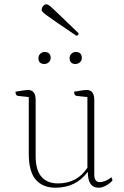

<svg xmlns="http://www.w3.org/2000/svg" viewBox="-20 -862 578 894"><path d="M238 12Q179 12 146.5 -25.5Q114 -63 114 -146V-410L66 -415Q52 -416 52 -435Q81 -440 92.5 -441.5Q104 -443 111 -443Q146 -443 146 -396V-135Q146 -70 173 -39Q200 -8 250 -8Q339 -8 387 -81V-410L339 -415Q325 -416 325 -435Q354 -440 365.5 -441.5Q377 -443 384 -443Q419 -443 419 -396V-49Q419 -14 445 -14Q457 -14 472.5 -20.5Q488 -27 499 -37L504 -22Q491 -7 473 2.5Q455 12 439 12Q389 12 389 -60H387Q333 12 238 12ZM332 -564Q304 -564 304 -592Q304 -604 313 -612Q322 -620 332 -620Q361 -620 361 -592Q361 -580 352 -572Q343 -564 332 -564ZM187 -564Q159 -564 159 -592Q159 -604 168 -612Q177 -620 187 -620Q216 -620 216 -592Q216 -580 207 -572Q198 -564 187 -564ZM335 -696Q276 -736 243 -758.5Q210 -781 195.5 -792Q181 -803 177.5 -807.5Q174 -812 174 -816Q174 -826 181 -834Q188 -842 196 -842Q200 -842 205.5 -839Q211 -836 224.5 -823.5Q238 -811 266.5 -783.5Q295 -756 346 -707Q346 -696 335 -696Z"/></svg>

Font: Petrona Thin
Style: Regular
Weight: 100
Designer: Ringo R. Seeber
Foundry: Ringo R. Seeber
Version: Version 2.001; ttfautohint (v1.8.3)